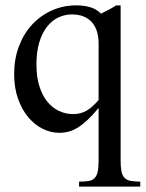

<svg xmlns="http://www.w3.org/2000/svg" viewBox="-20 -480 542 715"><path d="M274.4 214.8V196.3Q295.9 196.3 309.8 194.1Q323.7 191.9 332 183.6Q340.3 175.3 343.8 159.4Q347.2 143.6 347.2 115.7V-78.1Q325.7 -51.8 306.9 -34.2Q288.1 -16.6 270.8 -5.6Q253.4 5.4 236.1 10Q218.8 14.6 200.2 14.6Q169.4 14.6 139.6 0Q109.9 -14.6 85.9 -42.7Q62 -70.8 47.4 -111.6Q32.7 -152.3 32.7 -204.1Q32.7 -260.3 50.3 -307.1Q67.9 -354 99.1 -387.9Q130.4 -421.9 172.6 -440.9Q214.8 -460 263.7 -460Q291.5 -460 315.2 -453.4Q338.9 -446.8 356 -429.2Q370.6 -436.5 385 -443.8Q399.4 -451.2 412.1 -460H429.2V115.7Q429.2 141.1 432.1 157Q435.1 172.9 443.1 181.6Q451.2 190.4 465.6 193.4Q480 196.3 502.4 196.3V214.8ZM347.2 -318.8Q347.2 -342.8 341.1 -362.5Q335 -382.3 322.8 -396.5Q310.5 -410.6 291.7 -418.5Q272.9 -426.3 248 -426.3Q221.2 -426.3 197 -414.8Q172.9 -403.3 154.8 -380.1Q136.7 -356.9 126.2 -322Q115.7 -287.1 115.7 -239.7Q115.7 -193.4 126.7 -158.7Q137.7 -124 156.5 -101.1Q175.3 -78.1 200 -66.7Q224.6 -55.2 251.5 -55.2Q267.1 -55.2 279.8 -58.6Q292.5 -62 303.7 -68.6Q314.9 -75.2 325.4 -85Q335.9 -94.7 347.2 -107.4Z"/></svg>

Font: Doulos SIL Phon
Style: Regular
Weight: 400
Designer: Walt Agee, Victor Gaultney, Peter Martin, Debbi Hosken, Becca Hirsbrunner
Foundry: SIL International
Version: Version 5.000